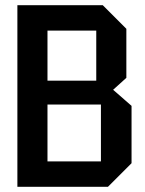

<svg xmlns="http://www.w3.org/2000/svg" viewBox="-20 -720 558 740"><path d="M163 -409H351V-602H163ZM163 -98H369V-317H163ZM467 -609V-420L416 -374L487 -312V-91L396 0H47V-700H376Z"/></svg>

Font: Tektur SemiCondensed Medium
Style: Regular
Weight: 500
Width: 4
Designer: Adam Jagosz
Foundry: Adam Jagosz
Version: Version 1.005;gftools[0.9.30]